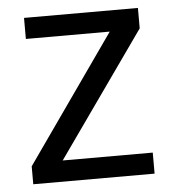

<svg xmlns="http://www.w3.org/2000/svg" viewBox="-44 -577 558 618"><g transform="rotate(-5 235.0 -268.0)"><path d="M431 0H39V-58L327 -468H56V-536H424V-470L140 -68H431Z"/></g></svg>

Font: Noto Sans Old Turkic
Style: Regular
Weight: 400
Designer: Monotype Design Team
Foundry: Monotype Imaging Inc.
Version: Version 2.003; ttfautohint (v1.8.4.7-5d5b)